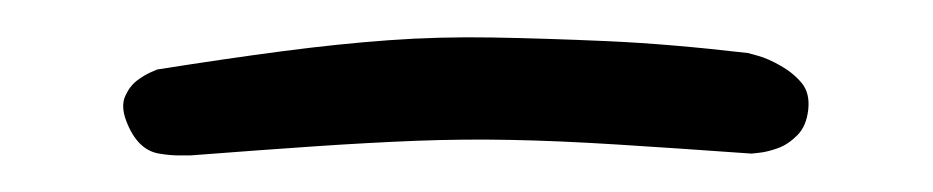

<svg xmlns="http://www.w3.org/2000/svg" viewBox="-20 -372 510 105"><path d="M84 -287Q83 -287 78 -287Q73 -287 67 -288Q61 -289 56.5 -293.5Q52 -298 49 -306Q46 -314 48.5 -319.5Q51 -325 55 -328Q59 -331 62.5 -332.5Q66 -334 66 -334Q104 -340 134.5 -344Q165 -348 192.5 -350Q220 -352 249 -351.5Q278 -351 312 -349.5Q346 -348 389 -343Q389 -343 394.5 -341.5Q400 -340 407 -336Q414 -332 418.5 -326.5Q423 -321 422 -312Q421 -303 416 -298Q411 -293 405.5 -291Q400 -289 395.5 -288.5Q391 -288 391 -288Q349 -291 317 -293Q285 -295 259 -295.5Q233 -296 207.5 -295Q182 -294 152.5 -292Q123 -290 84 -287Z"/></svg>

Font: Sour Gummy Black ExtraLight
Style: Regular
Weight: 250
Version: Version 1.000